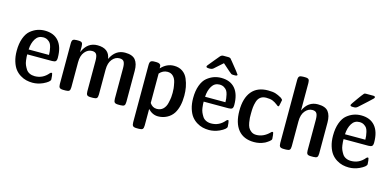

<svg xmlns="http://www.w3.org/2000/svg" viewBox="-77 -1153 3627 1780"><g transform="rotate(15 1737.0 -263.5)"><path d="M25.9 -238.8Q25.9 -308.6 44.9 -360.4Q64 -412.1 95.9 -438Q127.9 -463.9 161.4 -475.3Q194.8 -486.8 231 -486.8Q317.9 -486.8 364.5 -432.4Q411.1 -377.9 411.1 -274.9Q411.1 -249 401.6 -240.5Q392.1 -231.9 367.2 -231.9H128.9Q128.9 -218.8 129.4 -207.8Q129.9 -196.8 133.1 -172.9Q136.2 -148.9 144 -130.9Q151.9 -112.8 163.8 -94Q175.8 -75.2 197.5 -64.7Q219.2 -54.2 247.1 -54.2Q324.2 -54.2 376 -116.2Q383.8 -125 389.2 -125Q396 -125 397.5 -122.1Q398.9 -119.1 400.9 -105Q401.9 -102.1 401.9 -101.1Q404.8 -74.2 404.8 -64.9Q404.8 -42 341.8 -12.2Q293 9.8 243.2 9.8Q212.4 9.8 183.1 2.9Q153.8 -3.9 124.5 -22Q95.2 -40 74.2 -67.1Q53.2 -94.2 39.6 -138.4Q25.9 -182.6 25.9 -238.8ZM129.9 -278.8H325.2Q324.2 -300.8 323 -314.5Q321.8 -328.1 316.4 -351.1Q311 -374 302 -387.5Q293 -400.9 274.9 -411.9Q256.8 -422.9 231.9 -422.9Q184.1 -422.9 158.4 -381.3Q132.8 -339.8 129.9 -278.8Z M492.2 -44.9V-433.1Q492.2 -460 501.7 -469Q511.2 -478 537.1 -478H553.2Q580.1 -478 588.6 -468.5Q597.2 -459 597.2 -434.1V-380.9L598.1 -379.9Q641.1 -481.9 737.8 -481.9Q849.6 -481.9 863.8 -384.8Q909.7 -481.9 1002 -481.9Q1072.8 -481.9 1101.8 -446.5Q1130.9 -411.1 1130.9 -341.8V-43.9Q1130.9 -18.1 1121.8 -9Q1112.8 0 1086.9 0H1064.9Q1038.1 0 1029.1 -9.5Q1020 -19 1020 -44.9V-337.9Q1020 -380.9 1008.5 -399.4Q997.1 -418 965.8 -418Q925.8 -418 896.5 -382.6Q867.2 -347.2 867.2 -283.2V-43.9Q867.2 -18.1 858.2 -9Q849.1 0 822.8 0H800.8Q773.9 0 764.9 -9.5Q755.9 -19 755.9 -44.9V-337.9Q755.9 -380.9 744.4 -399.4Q732.9 -418 702.1 -418Q662.1 -418 632.6 -382.6Q603 -347.2 603 -283.2V-43.9Q603 -18.1 594 -9Q585 0 559.1 0H537.1Q510.3 0 501.2 -9.5Q492.2 -19 492.2 -44.9Z M1240.7 122.1V-426.8Q1240.7 -453.6 1250.2 -462.9Q1259.8 -472.2 1285.6 -472.2H1304.7Q1325.7 -472.2 1335.7 -465.1Q1345.7 -458 1347.2 -450Q1348.6 -441.9 1348.6 -423.8Q1401.9 -481.9 1472.7 -481.9Q1520.5 -481.9 1554 -459Q1587.4 -436 1604 -397Q1620.6 -357.9 1627.7 -319.3Q1634.8 -280.8 1634.8 -237.8Q1634.8 -130.9 1593.8 -65.9Q1569.8 -29.8 1530.8 -10Q1491.7 9.8 1447.8 9.8Q1393.6 9.8 1351.6 -35.2V123Q1351.6 148.9 1342.5 158Q1333.5 167 1307.6 167H1285.6Q1258.8 167 1249.8 157.5Q1240.7 147.9 1240.7 122.1ZM1351.6 -92.8Q1377 -54.2 1418.5 -54.2Q1418.9 -54.2 1419.4 -54.2Q1455.6 -54.2 1479 -76.7Q1502.4 -99.1 1511 -136.5Q1519.5 -173.8 1521.5 -193.8Q1523.4 -213.9 1523.4 -235.8Q1523.4 -257.8 1521.5 -277.8Q1519.5 -297.9 1512 -333.5Q1504.4 -369.1 1482.9 -390.6Q1461.4 -412.1 1428.7 -412.1Q1383.8 -412.1 1351.6 -375Z M1719.2 -238.8Q1719.2 -308.6 1738.3 -360.4Q1757.3 -412.1 1789.3 -438Q1821.3 -463.9 1854.7 -475.3Q1888.2 -486.8 1924.3 -486.8Q2011.2 -486.8 2057.9 -432.4Q2104.5 -377.9 2104.5 -274.9Q2104.5 -249 2095 -240.5Q2085.4 -231.9 2060.5 -231.9H1822.3Q1822.3 -218.8 1822.8 -207.8Q1823.2 -196.8 1826.4 -172.9Q1829.6 -148.9 1837.4 -130.9Q1845.2 -112.8 1857.2 -94Q1869.1 -75.2 1890.9 -64.7Q1912.6 -54.2 1940.4 -54.2Q2017.6 -54.2 2069.3 -116.2Q2077.1 -125 2082.5 -125Q2089.4 -125 2090.8 -122.1Q2092.3 -119.1 2094.2 -105Q2095.2 -102.1 2095.2 -101.1Q2098.1 -74.2 2098.1 -64.9Q2098.1 -42 2035.2 -12.2Q1986.3 9.8 1936.5 9.8Q1905.8 9.8 1876.5 2.9Q1847.2 -3.9 1817.9 -22Q1788.6 -40 1767.6 -67.1Q1746.6 -94.2 1732.9 -138.4Q1719.2 -182.6 1719.2 -238.8ZM1763.2 -553.2Q1763.2 -559.1 1769.8 -567.1Q1776.4 -575.2 1815.4 -623Q1841.3 -653.8 1858.4 -674.8Q1871.6 -689.9 1888.2 -689.9H1935.5Q1939.5 -689.9 1942.4 -689.5Q1945.3 -689 1947.8 -688.5Q1950.2 -688 1952.9 -686.5Q1955.6 -685.1 1957 -684.6Q1958.5 -684.1 1961.4 -680.4Q1964.4 -676.8 1965.3 -675.3Q1966.3 -673.8 1970.2 -669.4Q1974.1 -665 1976.6 -662.1Q2059.6 -560.1 2061.5 -553.2Q2061.5 -542 2038.6 -542H2024.4Q2010.3 -542 2003.9 -545.4Q1997.6 -548.8 1979.5 -564.9L1912.6 -624H1911.1Q1904.3 -618.2 1897.2 -611.6Q1890.1 -605 1872.3 -589.6Q1854.5 -574.2 1831.5 -553.2Q1818.4 -542 1797.4 -542H1789.6Q1763.2 -542 1763.2 -553.2ZM1823.2 -278.8H2018.6Q2017.6 -300.8 2016.4 -314.5Q2015.1 -328.1 2009.8 -351.1Q2004.4 -374 1995.4 -387.5Q1986.3 -400.9 1968.3 -411.9Q1950.2 -422.9 1925.3 -422.9Q1877.4 -422.9 1851.8 -381.3Q1826.2 -339.8 1823.2 -278.8Z M2163.6 -236.8Q2163.6 -356.9 2217 -421.9Q2270.5 -486.8 2373.5 -486.8Q2418.5 -486.8 2444.3 -479Q2470.2 -471.2 2503.4 -452.1Q2519.5 -439 2520.5 -434.1Q2520.5 -432.1 2513.2 -397Q2510.3 -378.9 2507.8 -374Q2505.4 -369.1 2499.5 -369.1Q2494.6 -369.1 2485.4 -377.9Q2458.5 -398.9 2435.3 -408Q2412.1 -417 2374.5 -417Q2340.3 -417 2318.8 -400.4Q2297.4 -383.8 2288.3 -353.5Q2279.3 -323.2 2276.9 -298.1Q2274.4 -272.9 2274.4 -237.8Q2274.4 -213.9 2274.9 -198.5Q2275.4 -183.1 2280.3 -154.1Q2285.2 -125 2294.7 -106.9Q2304.2 -88.9 2323.7 -74.5Q2343.3 -60.1 2371.6 -60.1Q2440.4 -60.1 2497.6 -117.2Q2504.4 -126 2510.3 -126Q2517.1 -126 2519.3 -121.1Q2521.5 -116.2 2523.4 -98.1Q2526.4 -74.2 2526.4 -62Q2526.4 -56.2 2520.3 -49.1Q2514.2 -42 2505.4 -35.4Q2496.6 -28.8 2488 -23.4Q2479.5 -18.1 2473.1 -14.2L2466.3 -11.2Q2422.4 9.8 2369.1 9.8Q2269 9.8 2216.3 -54.2Q2163.6 -118.7 2163.6 -236.8Z M2607.4 -44.9V-648.9Q2607.4 -675.8 2616.9 -684.8Q2626.5 -693.8 2652.3 -693.8H2671.4Q2698.2 -693.8 2706.8 -684.3Q2715.3 -674.8 2715.3 -649.9V-387.2H2716.3Q2760.3 -481.9 2852.1 -481.9Q2852.5 -481.9 2853 -481.9Q2924.8 -481.9 2953.1 -445.6Q2981.4 -409.2 2981.4 -341.8V-43.9Q2981.4 -18.1 2972.4 -9Q2963.4 0 2937 0H2914.1Q2887.2 0 2878.7 -9.5Q2870.1 -19 2870.1 -43.9V-337.9Q2870.1 -380.9 2858.6 -399.4Q2847.2 -418 2816.4 -418Q2777.3 -418 2747.8 -382.6Q2718.3 -347.2 2718.3 -283.2V-43.9Q2718.3 -18.1 2709.2 -9Q2700.2 0 2674.3 0H2652.3Q2625.5 0 2616.5 -9.5Q2607.4 -19 2607.4 -44.9Z M3062 -238.8Q3062 -308.6 3081.1 -360.4Q3100.1 -412.1 3132.1 -438Q3164.1 -463.9 3197.5 -475.3Q3231 -486.8 3267.1 -486.8Q3354 -486.8 3400.6 -432.4Q3447.3 -377.9 3447.3 -274.9Q3447.3 -249 3437.7 -240.5Q3428.2 -231.9 3403.3 -231.9H3165Q3165 -218.8 3165.5 -207.8Q3166 -196.8 3169.2 -172.9Q3172.4 -148.9 3180.2 -130.9Q3188 -112.8 3200 -94Q3211.9 -75.2 3233.6 -64.7Q3255.4 -54.2 3283.2 -54.2Q3360.4 -54.2 3412.1 -116.2Q3419.9 -125 3425.3 -125Q3432.1 -125 3433.6 -122.1Q3435.1 -119.1 3437 -105Q3438 -102.1 3438 -101.1Q3440.9 -74.2 3440.9 -64.9Q3440.9 -42 3377.9 -12.2Q3329.1 9.8 3279.3 9.8Q3248.5 9.8 3219.2 2.9Q3189.9 -3.9 3160.6 -22Q3131.3 -40 3110.4 -67.1Q3089.4 -94.2 3075.7 -138.4Q3062 -182.6 3062 -238.8ZM3145.5 -554.2Q3145.5 -561 3193.4 -627Q3209.5 -647.9 3218.3 -661.1Q3234.4 -683.1 3239.7 -687.5Q3245.1 -691.9 3257.3 -691.9H3326.2Q3345.2 -691.9 3345.2 -680.2Q3345.2 -675.3 3338.9 -668.2Q3332.5 -661.1 3297.4 -628.9Q3252.4 -587.9 3216.3 -555.2Q3201.2 -542 3184.6 -542H3168.5Q3145.5 -542 3145.5 -554.2ZM3166 -278.8H3361.3Q3360.4 -300.8 3359.1 -314.5Q3357.9 -328.1 3352.5 -351.1Q3347.2 -374 3338.1 -387.5Q3329.1 -400.9 3311 -411.9Q3293 -422.9 3268.1 -422.9Q3220.2 -422.9 3194.6 -381.3Q3168.9 -339.8 3166 -278.8Z"/></g></svg>

Font: CMU Sans Serif Demi Condensed
Style: DemiCondensed
Weight: 600
Width: 3
Version: Version 0.7.0